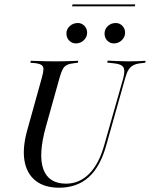

<svg xmlns="http://www.w3.org/2000/svg" viewBox="-20 -850 688 881"><path d="M250.8 11.3Q183.9 11.3 143.1 -21Q102.4 -53.2 92.3 -112.9Q82.3 -172.6 105.6 -254.8L171.8 -492.7Q179 -518.5 179.4 -531.9Q179.8 -545.2 170.6 -551.6Q161.3 -558.1 138.7 -560.5L119.4 -562.1L121 -571Q133.1 -571 150.4 -570.2Q167.7 -569.4 188.7 -569Q209.7 -568.5 234.7 -568.5H233.9H234.7Q257.3 -568.5 277 -569Q296.8 -569.4 312.5 -570.2Q328.2 -571 339.5 -571L337.1 -562.1L323.4 -560.5Q300 -558.1 287.5 -552Q275 -546 267.7 -532.3Q260.5 -518.5 253.2 -492.7L190.3 -267.7Q154.8 -139.5 179 -73.4Q203.2 -7.3 283.1 -7.3Q344.4 -7.3 389.5 -52.8Q434.7 -98.4 458.9 -186.3L546 -492.7Q554.8 -527.4 546 -541.5Q537.1 -555.6 506.5 -558.9L471.8 -562.9L474.2 -571.8Q491.9 -571 518.1 -569.8Q544.4 -568.5 570.2 -568.5Q596 -568.5 615.7 -569.4Q635.5 -570.2 648.4 -571L646 -562.1L625 -559.7Q604 -557.3 590.7 -550Q577.4 -542.7 569.4 -529.4Q561.3 -516.1 554.8 -492.7L467.7 -183.9Q440.3 -84.7 386.7 -36.7Q333.1 11.3 250.8 11.3ZM328.2 -650.8Q310.5 -650.8 297.6 -663.7Q284.7 -676.6 284.7 -696Q284.7 -716.1 300 -730.2Q315.3 -744.4 337.1 -744.4Q354.8 -744.4 367.3 -731.5Q379.8 -718.5 379.8 -700Q379.8 -679.8 364.5 -665.3Q349.2 -650.8 328.2 -650.8ZM502.4 -650.8Q484.7 -650.8 472.2 -663.7Q459.7 -676.6 459.7 -696Q459.7 -716.1 474.6 -730.2Q489.5 -744.4 511.3 -744.4Q529 -744.4 541.5 -731.5Q554 -718.5 554 -700Q554 -679.8 538.7 -665.3Q523.4 -650.8 502.4 -650.8ZM310.5 -821 312.9 -829.8H600.8L598.4 -821Z"/></svg>

Font: Playfair 144pt SemiCondensed
Style: Italic
Weight: 400
Width: 4
Italic angle: -15.6°
Designer: Claus Eggers Sørensen
Foundry: Claus Eggers Sørensen
Version: Version 2.203